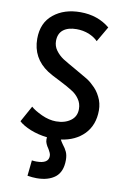

<svg xmlns="http://www.w3.org/2000/svg" viewBox="-106 -807 737 1122"><g transform="rotate(10 262.5 -246.0)"><path d="M430.7 -57.6Q378.9 -4.9 293.9 6.8Q299.8 18.6 309.6 32.2Q326.2 52.7 335 72.3Q343.8 91.8 343.8 120.1Q343.8 189.5 303.7 221.7Q262.7 253.9 193.4 253.9Q168.9 253.9 138.7 249Q141.6 217.8 148.4 156.2Q162.1 158.2 175.8 158.2Q247.1 158.2 247.1 113.3Q247.1 103.5 243.2 94.7Q239.3 85 235.4 79.1Q232.4 74.2 231.4 72.3Q221.7 58.6 216.8 46.9Q210.9 35.2 210.9 19.5Q210.9 10.7 211.9 7.8Q159.2 2 112.3 -16.6Q65.4 -36.1 43 -57.6Q60.5 -89.8 95.7 -153.3Q117.2 -133.8 161.1 -113.3Q206.1 -92.8 247.1 -92.8Q299.8 -92.8 334 -118.2Q367.2 -142.6 367.2 -186.5Q367.2 -220.7 348.6 -246.1Q331.1 -271.5 304.7 -287.1Q279.3 -303.7 231.4 -328.1Q173.8 -356.4 153.3 -370.1Q55.7 -434.6 55.7 -549.8Q55.7 -644.5 119.1 -695.3Q181.6 -746.1 278.3 -746.1Q380.9 -746.1 453.1 -686.5Q435.5 -656.2 400.4 -595.7Q380.9 -616.2 346.7 -630.9Q311.5 -644.5 273.4 -644.5Q222.7 -644.5 194.3 -622.1Q166 -599.6 166 -555.7Q166 -525.4 183.6 -501Q202.1 -475.6 228.5 -458Q256.8 -440.4 303.7 -414.1Q348.6 -388.7 373 -374Q397.5 -360.4 418 -339.8Q447.3 -314.5 464.8 -278.3Q483.4 -242.2 483.4 -199.2Q483.4 -112.3 430.7 -57.6Z"/></g></svg>

Font: Alata=Ham
Style: Regular
Weight: 400
Designer: Spyros Zevelakis, Eben Sorkin
Version: Version 1.004